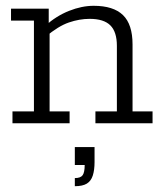

<svg xmlns="http://www.w3.org/2000/svg" viewBox="-20 -425 563 662"><path d="M23 0V-41H97V-354H18V-395H148V-340L136 -336Q174 -370 218 -387.5Q262 -405 303 -405Q371 -405 404 -373Q437 -341 437 -272V-41H506V0H309V-41H383V-267Q383 -315 360.5 -337.5Q338 -360 289 -360Q254 -360 217.5 -347.5Q181 -335 137 -298L151 -324V-41H220V0ZM238 217V189Q258 189 265 179Q272 169 272 144H238V82H306V134Q306 161 300 180Q294 199 279.5 208Q265 217 238 217Z"/></svg>

Font: Rokkitt SemiBold Light
Style: Regular
Weight: 300
Version: Version 3.103